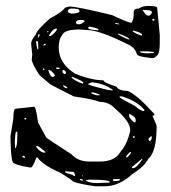

<svg xmlns="http://www.w3.org/2000/svg" viewBox="-20 -611 580 653"><path d="M201.2 -585 215.8 -588.9Q241.2 -588.9 361.3 -559.6Q418 -533.2 426.8 -533.2Q434.6 -543.9 434.6 -560.5V-562.5V-569.3Q434.6 -582 452.1 -582Q463.9 -590.8 485.4 -590.8Q514.6 -590.8 514.6 -584L523.4 -492.2V-463.9Q523.4 -428.7 513.7 -421.9Q504.9 -413.1 500 -413.1Q445.3 -418 445.3 -427.7Q438.5 -451.2 411.1 -461.9Q317.4 -508.8 276.4 -508.8L249 -510.7Q200.2 -510.7 191.4 -492.2Q179.7 -476.6 179.7 -450.2V-449.2Q179.7 -395.5 235.4 -360.4Q291 -337.9 332 -337.9Q332 -330.1 376 -316.4Q384.8 -301.8 414.1 -301.8Q444.3 -290 501 -227.5L504.9 -223.6V-219.7Q504.9 -217.8 499 -217.8V-215.8Q512.7 -186.5 512.7 -181.6Q512.7 -93.8 484.4 -71.3Q471.7 -44.9 430.7 -19.5Q384.8 22.5 336.9 22.5H302.7Q225.6 10.7 225.6 2.9Q180.7 -28.3 173.8 -28.3Q126 -50.8 107.4 -75.2H103.5Q91.8 -41 84 -41Q22.5 -50.8 22.5 -62.5Q16.6 -79.1 15.6 -147.5L25.4 -208Q25.4 -241.2 33.2 -241.2L95.7 -248Q102.5 -248 109.4 -194.3L136.7 -144.5Q136.7 -141.6 223.6 -85.9Q245.1 -61.5 285.2 -61.5H319.3Q371.1 -61.5 389.6 -94.7Q412.1 -119.1 422.9 -166V-168.9Q422.9 -197.3 373 -240.2Q351.6 -264.6 318.4 -264.6Q298.8 -273.4 230.5 -283.2L152.3 -323.2L114.3 -355.5Q89.8 -392.6 87.9 -408.2L89.8 -424.8L85.9 -461.9Q85.9 -475.6 102.5 -494.1Q102.5 -505.9 149.4 -547.9Q193.4 -571.3 201.2 -585ZM210.9 -575.2V-571.3Q210.9 -567.4 223.6 -564.5Q250 -566.4 250 -571.3V-575.2Q250 -582 222.7 -582Q214.8 -582 210.9 -575.2ZM465.8 -577.1V-575.2Q476.6 -557.6 484.4 -557.6Q492.2 -557.6 496.1 -567.4V-571.3Q496.1 -577.1 465.8 -577.1ZM500 -546.9 497.1 -543 500 -541H504.9V-546.9ZM238.3 -532.2Q242.2 -528.3 248 -528.3Q257.8 -528.3 268.6 -539.1L263.7 -543H252.9Q238.3 -543 238.3 -532.2ZM371.1 -533.2V-532.2Q371.1 -529.3 382.8 -528.3H385.7V-529.3Q385.7 -531.2 371.1 -533.2ZM283.2 -520.5 279.3 -516.6Q279.3 -509.8 314.5 -507.8V-510.7Q314.5 -514.6 285.2 -520.5ZM146.5 -490.2V-489.3L148.4 -488.3H152.3Q173.8 -503.9 173.8 -513.7H172.9H170.9Q160.2 -513.7 146.5 -490.2ZM432.6 -506.8 430.7 -504.9Q444.3 -494.1 461.9 -490.2L462.9 -492.2V-494.1Q462.9 -499 434.6 -506.8ZM142.6 -504.9 139.6 -503.9 140.6 -502V-501L144.5 -502V-504.9ZM382.8 -497.1 381.8 -496.1V-494.1Q412.1 -476.6 419.9 -476.6V-477.5Q419.9 -483.4 382.8 -497.1ZM115.2 -494.1H110.4L109.4 -487.3V-484.4L110.4 -482.4L115.2 -492.2ZM105.5 -470.7 102.5 -469.7Q104.5 -451.2 107.4 -443.4H110.4V-444.3L109.4 -470.7ZM131.8 -461.9 127.9 -459V-456.1H130.9L135.7 -460V-461.9ZM459 -436.5 455.1 -434.6Q462.9 -429.7 483.4 -429.7L502.9 -430.7V-434.6Q485.4 -436.5 466.8 -436.5ZM172.9 -381.8 170.9 -380.9V-378.9L172.9 -376H182.6V-378.9Q181.6 -381.8 172.9 -381.8ZM127.9 -378.9 126 -376V-375L127.9 -373H130.9V-376ZM145.5 -373H144.5V-371.1Q151.4 -349.6 158.2 -349.6H162.1L167 -354.5V-355.5Q154.3 -373 145.5 -373ZM194.3 -373 192.4 -371.1V-365.2L198.2 -359.4H201.2L204.1 -361.3V-366.2Q200.2 -373 194.3 -373ZM225.6 -349.6 223.6 -347.7V-346.7Q236.3 -335 261.7 -326.2L263.7 -329.1Q263.7 -335 225.6 -349.6ZM279.3 -325.2Q279.3 -321.3 348.6 -304.7L361.3 -303.7H364.3V-304.7Q335 -327.1 293 -331.1Q279.3 -326.2 279.3 -325.2ZM195.3 -321.3H194.3Q194.3 -314.5 207 -310.5L209 -311.5Q209 -316.4 195.3 -321.3ZM291 -296.9V-293L307.6 -287.1H318.4V-290Q300.8 -296.9 291 -296.9ZM395.5 -283.2H386.7V-280.3Q392.6 -274.4 438.5 -251Q458 -233.4 468.8 -233.4H469.7L471.7 -236.3Q449.2 -265.6 395.5 -283.2ZM419.9 -223.6H418.9V-218.8Q418.9 -209 435.5 -195.3H441.4V-203.1Q441.4 -214.8 419.9 -223.6ZM68.4 -210H63.5V-206.1L65.4 -204.1L69.3 -206.1ZM30.3 -131.8 31.2 -107.4H32.2Q39.1 -111.3 39.1 -153.3V-161.1L37.1 -163.1H35.2Q32.2 -163.1 30.3 -131.8ZM437.5 -147.5H432.6V-142.6L435.5 -141.6L438.5 -144.5ZM493.2 -147.5 485.4 -139.6V-134.8L487.3 -131.8H490.2Q496.1 -132.8 496.1 -147.5ZM106.4 -114.3H103.5V-110.4Q118.2 -91.8 131.8 -91.8H133.8V-94.7Q112.3 -114.3 106.4 -114.3ZM409.2 -79.1V-75.2H411.1Q419.9 -81.1 425.8 -91.8L423.8 -94.7Q416 -89.8 409.2 -79.1ZM61.5 -81.1H56.6V-77.1L61.5 -74.2L65.4 -75.2V-77.1ZM461.9 -70.3 428.7 -43V-41Q428.7 -39.1 432.6 -39.1Q444.3 -39.1 464.8 -70.3ZM229.5 -26.4 201.2 -28.3V-26.4Q201.2 -22.5 226.6 -16.6L230.5 -12.7H235.4Q233.4 -26.4 229.5 -26.4ZM261.7 -12.7 258.8 -15.6V-11.7H261.7ZM252.9 -2H251L254.9 2.9H262.7V2Q261.7 -2 252.9 -2ZM366.2 -2 364.3 0V2.9L366.2 4.9H370.1Q388.7 3.9 388.7 0L385.7 -2ZM272.5 3.9Q286.1 11.7 309.6 11.7H311.5L353.5 9.8V7.8Q350.6 0 286.1 0Q272.5 0 272.5 3.9Z"/></svg>

Font: Love Ya Like A Sister
Style: Regular
Weight: 400
Designer: Kimberly Geswein
Foundry: Kimberly Geswein
Version: Version 1.002 2007